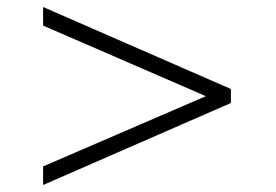

<svg xmlns="http://www.w3.org/2000/svg" viewBox="-20 -558 788 548"><path d="M103 -30V-83L571 -285V-282L103 -485V-538L639 -304V-264Z"/></svg>

Font: Nunito Sans 7pt Expanded ExtraLight
Style: Regular
Weight: 250
Width: 7
Designer: Vernon Adams
Foundry: Vernon Adams
Version: Version 3.101;gftools[0.9.27]